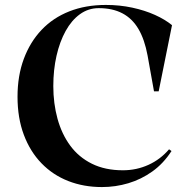

<svg xmlns="http://www.w3.org/2000/svg" viewBox="-20 -743 768 778"><path d="M675 -131Q642 -80 597 -48Q552 -16 500 -0.5Q448 15 393 15Q319 15 256.5 -9.5Q194 -34 148 -81.5Q102 -129 76.5 -197Q51 -265 51 -351Q51 -436 76.5 -504.5Q102 -573 148.5 -622Q195 -671 261 -697Q327 -723 409 -723Q465 -723 516 -712Q567 -701 608 -682.5Q649 -664 677 -641L623 -373H604L578 -518Q566 -583 541 -625.5Q516 -668 476 -689Q436 -710 380 -710Q338 -710 304 -685.5Q270 -661 246 -617.5Q222 -574 209 -517Q196 -460 196 -394Q196 -324 213 -262Q230 -200 264.5 -153Q299 -106 352.5 -79.5Q406 -53 478 -53Q533 -53 581.5 -75Q630 -97 665 -138Z"/></svg>

Font: Kalnia Medium
Style: Regular
Weight: 500
Designer: Frida Medrano
Foundry: Frida Medrano
Version: Version 1.105